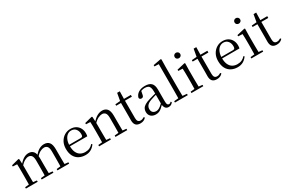

<svg xmlns="http://www.w3.org/2000/svg" viewBox="128 -2123 5126 3456"><g transform="rotate(-30 2691.5 -395.0)"><path d="M42 0V-28L150 -39H183L287 -28V0ZM124 0Q125 -24 125.5 -65Q126 -106 126.5 -150.5Q127 -195 127 -229V-290Q127 -341 126.5 -381Q126 -421 124 -458L36 -463V-488L190 -528L203 -520L209 -406V-403V-229Q209 -195 209.5 -150.5Q210 -106 210.5 -65Q211 -24 212 0ZM370 0V-28L478 -39H511L614 -28V0ZM452 0Q453 -24 453.5 -64.5Q454 -105 454.5 -149.5Q455 -194 455 -229V-342Q455 -416 431.5 -446.5Q408 -477 368 -477Q330 -477 287 -453Q244 -429 192 -371L183 -406H194Q243 -468 293.5 -499.5Q344 -531 399 -531Q464 -531 499.5 -487.5Q535 -444 535 -342V-229Q535 -194 535.5 -149.5Q536 -105 536.5 -64.5Q537 -24 538 0ZM698 0V-28L804 -39H837L941 -28V0ZM778 0Q780 -24 780.5 -64.5Q781 -105 781.5 -149.5Q782 -194 782 -229V-342Q782 -418 758 -447.5Q734 -477 691 -477Q654 -477 611 -455Q568 -433 518 -377L507 -413H519Q567 -474 617 -502.5Q667 -531 721 -531Q790 -531 826.5 -487.5Q863 -444 863 -343V-229Q863 -194 863.5 -149.5Q864 -105 864.5 -64.5Q865 -24 866 0Z M1277 15Q1204 15 1146 -15Q1088 -45 1055 -106Q1022 -167 1022 -257Q1022 -341 1056.5 -402.5Q1091 -464 1147 -497.5Q1203 -531 1269 -531Q1334 -531 1380.5 -503.5Q1427 -476 1451.5 -429Q1476 -382 1476 -323Q1476 -287 1469 -263H1061V-294H1351Q1378 -294 1387 -308Q1396 -322 1396 -352Q1396 -416 1362 -457.5Q1328 -499 1267 -499Q1223 -499 1187 -471.5Q1151 -444 1130 -392.5Q1109 -341 1109 -269Q1109 -188 1133.5 -136Q1158 -84 1201 -59.5Q1244 -35 1299 -35Q1352 -35 1391.5 -53.5Q1431 -72 1462 -108L1478 -94Q1445 -44 1395 -14.5Q1345 15 1277 15Z M1563 0V-28L1671 -39H1704L1808 -28V0ZM1645 0Q1646 -24 1646.5 -65Q1647 -106 1647.5 -150.5Q1648 -195 1648 -229V-289Q1648 -341 1647.5 -381Q1647 -421 1645 -458L1557 -462V-488L1711 -528L1724 -520L1730 -403V-402V-229Q1730 -195 1730.5 -150.5Q1731 -106 1731.5 -65Q1732 -24 1733 0ZM1903 0V-28L2010 -39H2043L2148 -28V0ZM1985 0Q1986 -24 1986.5 -64.5Q1987 -105 1987.5 -149.5Q1988 -194 1988 -229V-344Q1988 -418 1963.5 -447.5Q1939 -477 1896 -477Q1862 -477 1815 -455Q1768 -433 1713 -372L1705 -406H1715Q1769 -473 1823 -502Q1877 -531 1930 -531Q1995 -531 2032 -487.5Q2069 -444 2069 -342V-229Q2069 -194 2069.5 -149.5Q2070 -105 2070.5 -64.5Q2071 -24 2072 0Z M2336 -479V-516H2521V-479ZM2417 15Q2354 15 2324 -18Q2294 -51 2294 -118Q2294 -142 2294.5 -161Q2295 -180 2295 -207V-479H2195V-509L2316 -519L2296 -504L2326 -672H2381L2377 -501V-489V-118Q2377 -71 2394.5 -50Q2412 -29 2445 -29Q2467 -29 2484 -35.5Q2501 -42 2521 -54L2536 -37Q2515 -12 2486 1.5Q2457 15 2417 15Z M2738 15Q2678 15 2639 -19Q2600 -53 2600 -115Q2600 -154 2617 -184.5Q2634 -215 2673.5 -239Q2713 -263 2779 -282Q2821 -295 2867 -307Q2913 -319 2953 -328V-303Q2913 -293 2872 -281.5Q2831 -270 2797 -257Q2733 -234 2706.5 -202Q2680 -170 2680 -128Q2680 -82 2705.5 -58Q2731 -34 2773 -34Q2796 -34 2818 -43Q2840 -52 2868 -74Q2896 -96 2934 -134L2943 -87H2919Q2888 -54 2860.5 -31Q2833 -8 2804 3.5Q2775 15 2738 15ZM3005 14Q2960 14 2937.5 -16.5Q2915 -47 2912 -100V-103V-359Q2912 -415 2900 -445.5Q2888 -476 2863 -488Q2838 -500 2798 -500Q2769 -500 2740 -491.5Q2711 -483 2678 -465L2721 -492L2705 -413Q2701 -386 2688.5 -375Q2676 -364 2657 -364Q2621 -364 2613 -400Q2628 -461 2682 -496Q2736 -531 2820 -531Q2907 -531 2949.5 -489.5Q2992 -448 2992 -355V-108Q2992 -61 3003 -44.5Q3014 -28 3034 -28Q3047 -28 3057 -33.5Q3067 -39 3079 -52L3095 -37Q3079 -11 3056.5 1.5Q3034 14 3005 14Z M3140 0V-28L3256 -39H3288L3406 -28V0ZM3230 0Q3231 -31 3231.5 -70.5Q3232 -110 3232.5 -151.5Q3233 -193 3233 -229V-744L3145 -748V-775L3303 -805L3318 -796L3315 -641V-229Q3315 -193 3315.5 -151.5Q3316 -110 3316.5 -70.5Q3317 -31 3318 0Z M3482 0V-28L3592 -39H3623L3729 -28V0ZM3565 0Q3566 -24 3567 -65Q3568 -106 3568.5 -150.5Q3569 -195 3569 -229V-289Q3569 -340 3568 -381Q3567 -422 3565 -459L3476 -463V-489L3641 -528L3653 -520L3650 -380V-229Q3650 -195 3650.5 -150.5Q3651 -106 3652 -65Q3653 -24 3654 0ZM3602 -655Q3578 -655 3561 -670.5Q3544 -686 3544 -711Q3544 -736 3561 -752Q3578 -768 3602 -768Q3625 -768 3642.5 -752Q3660 -736 3660 -711Q3660 -686 3642.5 -670.5Q3625 -655 3602 -655Z M3926 -479V-516H4111V-479ZM4007 15Q3944 15 3914 -18Q3884 -51 3884 -118Q3884 -142 3884.5 -161Q3885 -180 3885 -207V-479H3785V-509L3906 -519L3886 -504L3916 -672H3971L3967 -501V-489V-118Q3967 -71 3984.5 -50Q4002 -29 4035 -29Q4057 -29 4074 -35.5Q4091 -42 4111 -54L4126 -37Q4105 -12 4076 1.5Q4047 15 4007 15Z M4440 15Q4367 15 4309 -15Q4251 -45 4218 -106Q4185 -167 4185 -257Q4185 -341 4219.5 -402.5Q4254 -464 4310 -497.5Q4366 -531 4432 -531Q4497 -531 4543.5 -503.5Q4590 -476 4614.5 -429Q4639 -382 4639 -323Q4639 -287 4632 -263H4224V-294H4514Q4541 -294 4550 -308Q4559 -322 4559 -352Q4559 -416 4525 -457.5Q4491 -499 4430 -499Q4386 -499 4350 -471.5Q4314 -444 4293 -392.5Q4272 -341 4272 -269Q4272 -188 4296.5 -136Q4321 -84 4364 -59.5Q4407 -35 4462 -35Q4515 -35 4554.5 -53.5Q4594 -72 4625 -108L4641 -94Q4608 -44 4558 -14.5Q4508 15 4440 15Z M4727 0V-28L4837 -39H4868L4974 -28V0ZM4810 0Q4811 -24 4812 -65Q4813 -106 4813.5 -150.5Q4814 -195 4814 -229V-289Q4814 -340 4813 -381Q4812 -422 4810 -459L4721 -463V-489L4886 -528L4898 -520L4895 -380V-229Q4895 -195 4895.5 -150.5Q4896 -106 4897 -65Q4898 -24 4899 0ZM4847 -655Q4823 -655 4806 -670.5Q4789 -686 4789 -711Q4789 -736 4806 -752Q4823 -768 4847 -768Q4870 -768 4887.5 -752Q4905 -736 4905 -711Q4905 -686 4887.5 -670.5Q4870 -655 4847 -655Z M5171 -479V-516H5356V-479ZM5252 15Q5189 15 5159 -18Q5129 -51 5129 -118Q5129 -142 5129.5 -161Q5130 -180 5130 -207V-479H5030V-509L5151 -519L5131 -504L5161 -672H5216L5212 -501V-489V-118Q5212 -71 5229.5 -50Q5247 -29 5280 -29Q5302 -29 5319 -35.5Q5336 -42 5356 -54L5371 -37Q5350 -12 5321 1.5Q5292 15 5252 15Z"/></g></svg>

Font: Noto Serif SC
Style: Regular
Weight: 400
Designer: Ryoko NISHIZUKA 西塚涼子 (kana & ideographs); Frank Grießhammer (Latin, Greek & Cyrillic); Wenlong ZHANG 张文龙 (bopomofo); San
Foundry: Adobe
Version: Version 2.002-H1;hotconv 1.1.0;makeotfexe 2.6.0